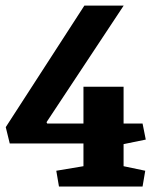

<svg xmlns="http://www.w3.org/2000/svg" viewBox="-20 -681 554 701"><path d="M185.5 -57.6 284.7 -74.2V-157.2H15.6L1 -216.8L288.1 -660.6H431.6L149.9 -234.9L152.3 -230H284.7V-364.3H431.2V-230H500.5L512.2 -171.4L431.2 -154.8V-74.2L510.3 -57.6L500.5 0H195.3Z"/></svg>

Font: Noticia Text
Style: Bold
Weight: 700
Designer: JM Sole
Foundry: JM Sole
Version: Version 1.003